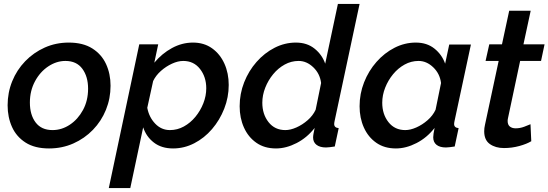

<svg xmlns="http://www.w3.org/2000/svg" viewBox="-20 -750 2808 983"><path d="M231 10Q158 10 111 -20Q64 -50 41.5 -100Q19 -150 19 -211Q19 -276 42.5 -334Q66 -392 109 -436.5Q152 -481 209 -506.5Q266 -532 332 -532Q405 -532 452.5 -502Q500 -472 523 -422Q546 -372 546 -311Q546 -246 522.5 -188Q499 -130 456 -85.5Q413 -41 355.5 -15.5Q298 10 231 10ZM249 -84Q296 -84 337.5 -111.5Q379 -139 405 -187Q431 -235 431 -296Q431 -358 401.5 -398Q372 -438 315 -438Q269 -438 227 -410Q185 -382 159 -333.5Q133 -285 133 -225Q133 -162 162.5 -123Q192 -84 249 -84Z M693 -523H790L770 -429Q809 -476 860.5 -504Q912 -532 968 -532Q1025 -532 1066 -502.5Q1107 -473 1129 -424Q1151 -375 1151 -315Q1151 -252 1128 -193.5Q1105 -135 1065.5 -89Q1026 -43 974.5 -16.5Q923 10 866 10Q807 10 768 -20Q729 -50 713 -98L647 213H537ZM850 -84Q888 -84 921.5 -102.5Q955 -121 980.5 -152Q1006 -183 1021 -221Q1036 -259 1036 -298Q1036 -356 1004 -397Q972 -438 918 -438Q891 -438 860.5 -424Q830 -410 804 -387Q778 -364 764 -335L734 -198Q743 -150 774.5 -117Q806 -84 850 -84Z M1393 10Q1334 10 1292.5 -19Q1251 -48 1229 -97Q1207 -146 1207 -206Q1207 -270 1230 -328.5Q1253 -387 1293.5 -433Q1334 -479 1386 -505.5Q1438 -532 1495 -532Q1552 -532 1590.5 -501Q1629 -470 1645 -424L1710 -730H1821L1693 -130Q1692 -125 1691.5 -121.5Q1691 -118 1691 -115Q1691 -96 1714 -94L1694 0Q1680 2 1669 3.5Q1658 5 1649 5Q1618 5 1600.5 -8.5Q1583 -22 1583 -46Q1583 -54 1585 -65Q1587 -76 1591 -95Q1552 -45 1498.5 -17.5Q1445 10 1393 10ZM1441 -84Q1467 -84 1497.5 -97.5Q1528 -111 1555 -134.5Q1582 -158 1596 -188L1624 -325Q1618 -373 1584 -405.5Q1550 -438 1509 -438Q1471 -438 1437.5 -419.5Q1404 -401 1378.5 -370Q1353 -339 1338 -301Q1323 -263 1323 -224Q1323 -165 1355 -124.5Q1387 -84 1441 -84Z M2007 10Q1948 10 1906.5 -19Q1865 -48 1843 -97Q1821 -146 1821 -206Q1821 -270 1844 -328.5Q1867 -387 1907.5 -433Q1948 -479 2000 -505.5Q2052 -532 2109 -532Q2166 -532 2204.5 -501Q2243 -470 2259 -424L2280 -522H2391L2307 -130Q2306 -125 2305.5 -121.5Q2305 -118 2305 -115Q2305 -96 2328 -94L2308 0Q2294 2 2283 3.5Q2272 5 2263 5Q2232 5 2215 -8.5Q2198 -22 2198 -47Q2198 -62 2205 -95Q2166 -45 2112.5 -17.5Q2059 10 2007 10ZM2055 -84Q2081 -84 2111.5 -97.5Q2142 -111 2169 -134.5Q2196 -158 2210 -188L2238 -325Q2232 -373 2198 -405.5Q2164 -438 2123 -438Q2085 -438 2051.5 -419.5Q2018 -401 1992.5 -370Q1967 -339 1952 -301Q1937 -263 1937 -224Q1937 -165 1969 -124.5Q2001 -84 2055 -84Z M2459 -78Q2459 -94 2463 -111L2533 -438H2466L2485 -523H2550L2587 -695H2697L2660 -523H2768L2750 -438H2643L2581 -146Q2580 -142 2579.5 -138Q2579 -134 2579 -131Q2579 -111 2590.5 -102Q2602 -93 2620 -93Q2642 -93 2663.5 -101Q2685 -109 2696 -114L2700 -27Q2677 -13 2639 -2.5Q2601 8 2560 8Q2517 8 2488 -12.5Q2459 -33 2459 -78Z"/></svg>

Font: Raleway SemiBold
Style: Italic
Weight: 600
Italic angle: -12°
Designer: Matt McInerney, Pablo Impallari, Rodrigo Fuenzalida
Foundry: Matt McInerney, Pablo Impallari, Rodrigo Fuenzalida
Version: Version 4.026